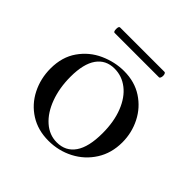

<svg xmlns="http://www.w3.org/2000/svg" viewBox="-143 -633 769 769"><g transform="rotate(45 241.5 -249.0)"><path d="M35 -198Q35 -263 67 -308.5Q99 -354 149 -376.5Q199 -399 251 -399Q311 -399 355.5 -370Q400 -341 424 -293.5Q448 -246 448 -192Q448 -131 418.5 -84.5Q389 -38 340 -12.5Q291 13 234 13Q174 13 129 -15.5Q84 -44 59.5 -92.5Q35 -141 35 -198ZM366 -162Q366 -227 346.5 -276.5Q327 -326 293 -352.5Q259 -379 217 -379Q168 -379 141.5 -341.5Q115 -304 115 -231Q115 -168 134 -116.5Q153 -65 186.5 -35.5Q220 -6 262 -6Q312 -6 339 -45Q366 -84 366 -162ZM109 -496Q109 -511 116 -511H367Q371 -511 373 -506.5Q375 -502 375 -496Q375 -490 373 -485Q371 -480 367 -480H116Q109 -480 109 -496Z"/></g></svg>

Font: Cormorant Infant Medium
Style: Regular
Weight: 500
Designer: Christian Thalmann (Catharsis Fonts)
Version: Version 3.000